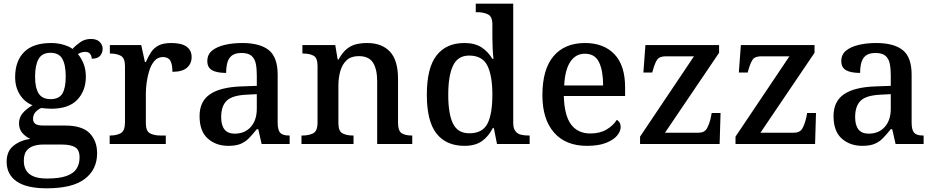

<svg xmlns="http://www.w3.org/2000/svg" viewBox="-20 -780 5062 1040"><path d="M233 240Q124 240 70 202.5Q16 165 16 96Q16 39 53 9.5Q90 -20 144 -28Q122 -37 102.5 -58Q83 -79 83 -112Q83 -143 102 -166Q121 -189 156 -210Q113 -227 87.5 -267.5Q62 -308 62 -362Q62 -449 110.5 -498Q159 -547 257 -547Q293 -547 324.5 -537.5Q356 -528 373 -515Q391 -535 415.5 -552Q440 -569 472 -569Q504 -569 520 -553Q536 -537 536 -516Q536 -494 522.5 -478Q509 -462 477 -462Q477 -476 468.5 -487.5Q460 -499 442 -499Q420 -499 402 -487Q420 -466 432.5 -435.5Q445 -405 445 -364Q445 -289 399 -240Q353 -191 257 -191Q246 -191 229 -192.5Q212 -194 203 -195Q185 -187 172 -172.5Q159 -158 159 -136Q159 -119 171 -109.5Q183 -100 216 -100H332Q425 -100 465.5 -58.5Q506 -17 506 50Q506 138 439.5 189Q373 240 233 240ZM235 187Q302 187 340.5 173Q379 159 395 133.5Q411 108 411 73Q411 32 387 17.5Q363 3 316 3H212Q187 3 163.5 10Q140 17 124.5 35.5Q109 54 109 92Q109 120 121 141.5Q133 163 160.5 175Q188 187 235 187ZM254 -243Q300 -243 318 -273.5Q336 -304 336 -365Q336 -429 317.5 -461.5Q299 -494 253 -494Q208 -494 189 -460.5Q170 -427 170 -364Q170 -304 189.5 -273.5Q209 -243 254 -243Z M574 0V-46H577Q611 -46 634 -58.5Q657 -71 657 -118V-422Q657 -466 634 -478Q611 -490 578 -490H575V-536H745L765 -444H770Q783 -474 798.5 -497.5Q814 -521 839.5 -534Q865 -547 908 -547Q964 -547 991 -527Q1018 -507 1018 -471Q1018 -435 992.5 -413Q967 -391 914 -391Q914 -432 902.5 -451.5Q891 -471 862 -471Q835 -471 817 -450.5Q799 -430 789 -398.5Q779 -367 774.5 -333.5Q770 -300 770 -275V-113Q770 -69 793 -57.5Q816 -46 848 -46H878V0Z M1217 10Q1150 10 1105.5 -29.5Q1061 -69 1061 -151Q1061 -231 1117.5 -269.5Q1174 -308 1288 -312L1371 -315V-373Q1371 -409 1365.5 -435.5Q1360 -462 1342.5 -477.5Q1325 -493 1288 -493Q1254 -493 1236 -479Q1218 -465 1211.5 -440.5Q1205 -416 1205 -385Q1155 -385 1129 -399.5Q1103 -414 1103 -449Q1103 -485 1129 -506Q1155 -527 1198 -537Q1241 -547 1292 -547Q1388 -547 1436 -508.5Q1484 -470 1484 -375V-117Q1484 -76 1497.5 -61Q1511 -46 1545 -46H1549V0H1397L1379 -80H1371Q1349 -53 1329.5 -32.5Q1310 -12 1284 -1Q1258 10 1217 10ZM1251 -56Q1306 -56 1338.5 -92.5Q1371 -129 1371 -191V-270L1313 -267Q1236 -263 1207 -233.5Q1178 -204 1178 -146Q1178 -56 1251 -56Z M1613 0V-46H1619Q1653 -46 1676.5 -58Q1700 -70 1700 -117V-423Q1700 -467 1678 -478.5Q1656 -490 1623 -490H1618V-536H1796L1809 -458H1814Q1835 -496 1858.5 -515Q1882 -534 1910 -540.5Q1938 -547 1969 -547Q2048 -547 2092 -500.5Q2136 -454 2136 -352V-117Q2136 -71 2155.5 -58.5Q2175 -46 2209 -46H2213V0H2023V-340Q2023 -405 2000.5 -440.5Q1978 -476 1923 -476Q1882 -476 1858 -454Q1834 -432 1823.5 -395.5Q1813 -359 1813 -316V-112Q1813 -69 1835.5 -57.5Q1858 -46 1891 -46H1895V0Z M2496 10Q2397 10 2344.5 -56.5Q2292 -123 2292 -267Q2292 -412 2344.5 -479.5Q2397 -547 2495 -547Q2553 -547 2589 -523Q2625 -499 2647 -461H2653Q2650 -487 2648.5 -519Q2647 -551 2647 -575V-648Q2647 -691 2622.5 -702.5Q2598 -714 2565 -714H2557V-760H2760V-114Q2760 -85 2771.5 -70Q2783 -55 2801.5 -50.5Q2820 -46 2842 -46H2849V0H2672L2655 -86H2649Q2627 -42 2591 -16Q2555 10 2496 10ZM2522 -58Q2593 -58 2620 -109.5Q2647 -161 2647 -268Q2647 -370 2620 -424.5Q2593 -479 2521 -479Q2460 -479 2434 -424.5Q2408 -370 2408 -267Q2408 -162 2434 -110Q2460 -58 2522 -58Z M3159 10Q3044 10 2981 -62Q2918 -134 2918 -264Q2918 -405 2978.5 -476Q3039 -547 3149 -547Q3250 -547 3308 -486.5Q3366 -426 3366 -307V-260H3034Q3037 -154 3073.5 -105.5Q3110 -57 3178 -57Q3230 -57 3266.5 -79Q3303 -101 3321 -131Q3330 -126 3336 -116Q3342 -106 3342 -92Q3342 -69 3322.5 -45.5Q3303 -22 3262.5 -6Q3222 10 3159 10ZM3247 -317Q3247 -396 3225 -442.5Q3203 -489 3148 -489Q3098 -489 3069 -445Q3040 -401 3036 -317Z M3447 0V-40L3739 -475H3586Q3552 -475 3539.5 -456.5Q3527 -438 3516 -398L3513 -387H3465L3476 -536H3875V-494L3582 -61H3762Q3796 -61 3809 -84Q3822 -107 3830 -142L3835 -168H3883L3878 0Z M3964 0V-40L4256 -475H4103Q4069 -475 4056.5 -456.5Q4044 -438 4033 -398L4030 -387H3982L3993 -536H4392V-494L4099 -61H4279Q4313 -61 4326 -84Q4339 -107 4347 -142L4352 -168H4400L4395 0Z M4651 10Q4584 10 4539.5 -29.5Q4495 -69 4495 -151Q4495 -231 4551.5 -269.5Q4608 -308 4722 -312L4805 -315V-373Q4805 -409 4799.5 -435.5Q4794 -462 4776.5 -477.5Q4759 -493 4722 -493Q4688 -493 4670 -479Q4652 -465 4645.5 -440.5Q4639 -416 4639 -385Q4589 -385 4563 -399.5Q4537 -414 4537 -449Q4537 -485 4563 -506Q4589 -527 4632 -537Q4675 -547 4726 -547Q4822 -547 4870 -508.5Q4918 -470 4918 -375V-117Q4918 -76 4931.5 -61Q4945 -46 4979 -46H4983V0H4831L4813 -80H4805Q4783 -53 4763.5 -32.5Q4744 -12 4718 -1Q4692 10 4651 10ZM4685 -56Q4740 -56 4772.5 -92.5Q4805 -129 4805 -191V-270L4747 -267Q4670 -263 4641 -233.5Q4612 -204 4612 -146Q4612 -56 4685 -56Z"/></svg>

Font: Noto Nastaliq Urdu Medium
Style: Regular
Weight: 500
Designer: Monotype Design Team (Patrick Giasson: type design, Kamal Mansour: OpenType code, Glenda Bellarosa). Updated by Simon Co
Foundry: Monotype Imaging Inc., Simon Cozens
Version: Version 3.007